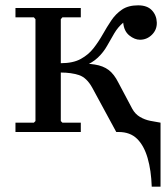

<svg xmlns="http://www.w3.org/2000/svg" viewBox="-20 -495 629 720"><path d="M425 -35H582V205H549Q547 144 533.5 97.5Q520 51 494 25.5Q468 0 425 0ZM208 -41 214 -35H283V0H38V-35H107L113 -41V-423L107 -430H38V-465H283V-430H214L208 -423ZM416 0 326 -166Q305 -204 276 -213.5Q247 -223 208 -223V-258H254Q304 -258 335.5 -253Q367 -248 387.5 -232.5Q408 -217 424 -185L476 -87Q487 -67 505 -56.5Q523 -46 543 -42Q563 -38 582 -35V0ZM498 -475Q532 -475 549.5 -456.5Q567 -438 568 -411Q569 -384 550 -365Q531 -346 505 -346Q485 -346 465 -362Q445 -378 442 -410Q422 -393 408.5 -370Q395 -347 381.5 -323Q368 -299 347 -279Q326 -259 293.5 -246.5Q261 -234 208 -234V-258Q254 -258 283 -274Q312 -290 331 -314.5Q350 -339 365.5 -366.5Q381 -394 397.5 -418.5Q414 -443 437.5 -459Q461 -475 498 -475Z"/></svg>

Font: Brygada 1918 Medium
Style: Regular
Weight: 500
Designer: Mateusz Machalski | Borys Kosmynka | Przemek Hoffer
Foundry: NIEPODLEGLA 2018
Version: Version 3.006